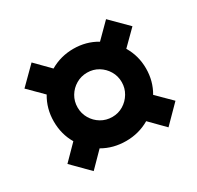

<svg xmlns="http://www.w3.org/2000/svg" viewBox="-115 -717 787 767"><g transform="rotate(-30 278.0 -333.5)"><path d="M72.8 -334Q72.8 -393.1 102.1 -441.9L37.1 -506.8L113.8 -583L177.7 -518.1Q227.1 -546.9 285.2 -546.9Q344.2 -546.9 392.1 -518.1L458 -584L535.2 -506.8L468.8 -440.9Q498 -392.6 498 -334Q498 -275.9 469.7 -228L535.2 -163.1L458 -85L393.1 -150.9Q343.8 -122.1 285.2 -122.1Q225.6 -122.1 177.7 -149.9L111.8 -83L35.2 -160.2L101.1 -227.1Q72.8 -274.9 72.8 -334ZM183.1 -335Q183.1 -307.1 196.8 -283.9Q210.4 -260.7 233.6 -246.8Q256.8 -232.9 285.2 -232.9Q313 -232.9 335.9 -246.8Q358.9 -260.7 372.8 -284.2Q386.7 -307.6 386.7 -335Q386.7 -363.3 373 -386.2Q359.4 -409.2 336.4 -423.1Q313.5 -437 285.2 -437Q257.3 -437 234.1 -423.3Q210.9 -409.7 197 -386.5Q183.1 -363.3 183.1 -335Z"/></g></svg>

Font: Arimo
Style: Italic
Weight: 400
Italic angle: -12°
Designer: Steve Matteson
Foundry: Monotype Imaging Inc.
Version: Version 1.33